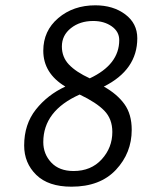

<svg xmlns="http://www.w3.org/2000/svg" viewBox="-20 -693 614 723"><path d="M331 -614Q281 -614 247 -587Q213 -560 213 -518Q213 -478 239.5 -450Q266 -422 318 -398Q429 -450 429 -542Q429 -574 400.5 -594Q372 -614 331 -614ZM257 -49Q323 -49 363 -93Q403 -137 403 -196Q403 -245 373 -276Q343 -307 280 -337Q143 -276 143 -158Q143 -113 173 -81Q203 -49 257 -49ZM249 10Q162 10 116.5 -34.5Q71 -79 71 -145Q71 -225 115 -280.5Q159 -336 226 -367Q143 -417 143 -502Q143 -577 199.5 -625Q256 -673 339 -673Q406 -673 451.5 -639Q497 -605 497 -549Q497 -430 371 -367Q421 -339 448.5 -301Q476 -263 476 -204Q476 -117 416.5 -53.5Q357 10 249 10Z"/></svg>

Font: Overlock
Style: Italic
Weight: 400
Designer: Dario Muhafara
Foundry: Dario Manuel Muhafara
Version: Version 1.002